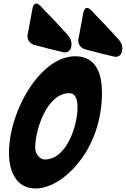

<svg xmlns="http://www.w3.org/2000/svg" viewBox="-20 -1068 716 1092"><path d="M386 -811 387 -815C387 -834 379 -852 367 -867L324 -914C299 -941 276 -966 253 -989C240 -1002 228 -1015 215 -1030L210 -1034C201 -1043 193 -1048 186 -1048C176 -1048 169 -1039 165 -1021L157 -977C152 -950 147 -924 142 -897L138 -876C137 -871 136 -867 136 -862C136 -843 148 -820 177 -812L200 -806C244 -794 288 -783 332 -773L336 -772C341 -771 345 -770 349 -770C366 -770 383 -780 386 -808ZM675 -786 676 -790C676 -809 669 -827 656 -842L613 -889C588 -916 565 -941 542 -964C529 -977 517 -990 504 -1005L499 -1009C490 -1018 482 -1023 475 -1023C465 -1023 458 -1014 454 -996L446 -952C441 -925 436 -899 431 -872L427 -851C426 -846 425 -842 425 -837C425 -818 437 -795 466 -787L489 -781C533 -769 577 -758 621 -748L625 -747C630 -746 634 -745 638 -745C655 -745 672 -755 675 -783ZM181 4C261 4 352 -49 429 -146C506 -242 560 -381 560 -541C560 -641 531 -748 409 -748C359 -748 311 -730 264 -695C126 -592 31 -369 31 -201C31 -64 93 4 181 4ZM235 -161C203 -161 180 -198 180 -227C180 -330 247 -538 374 -538C416 -538 421 -488 421 -457C421 -356 360 -161 235 -161Z"/></svg>

Font: Bangerz
Style: Bold
Weight: 700
Designer: vernon adams
Foundry: Vernon Adams
Version: Version 2.10;December 28, 2023;FontCreator 13.0.0.2683 64-bi